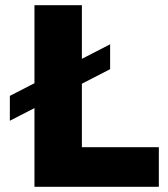

<svg xmlns="http://www.w3.org/2000/svg" viewBox="-20 -721 648 741"><path d="M18 -351 405 -550V-454L18 -255ZM113 -701H296V-153H593V0H113Z"/></svg>

Font: Alexandria
Style: Bold
Weight: 700
Designer: Mohamed Gaber
Foundry: Kief Type Foundry
Version: Version 5.100